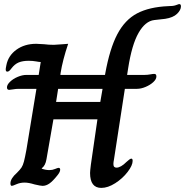

<svg xmlns="http://www.w3.org/2000/svg" viewBox="-20 -908 904 938"><path d="M864 -877Q864 -859 845 -840.5Q826 -822 787 -816Q777 -815 733.5 -810Q690 -805 657 -747.5Q624 -690 606 -574L601 -542H686Q700 -542 713.5 -544.5Q727 -547 733 -547Q739 -547 741.5 -544Q744 -541 744 -534Q744 -521 729 -507Q714 -493 691.5 -483.5Q669 -474 649 -474H590L537 -130Q534 -115 534 -107Q534 -97 538 -93Q542 -89 549 -89Q570 -89 598 -117Q605 -123 611 -128Q617 -133 622 -133Q628 -133 628 -122Q628 -100 603.5 -68Q579 -36 543 -13Q507 10 475 10Q420 10 420 -63Q420 -72 424 -104L456 -325H241L207 -130Q202 -99 184 -86V-84Q203 -77 222 -77Q236 -77 249 -82.5Q262 -88 266 -88Q274 -88 274 -79Q274 -68 261 -52Q238 -23 221.5 -11.5Q205 0 188 0Q179 0 149 -7Q120 -16 100 -16Q79 -16 60.5 -8Q42 0 38 0Q31 0 31 -12Q31 -36 63 -64Q78 -79 85 -89.5Q92 -100 97 -119Q102 -138 109 -176L158 -474H72Q58 -474 44 -471.5Q30 -469 25 -469Q14 -469 14 -481Q14 -494 29 -508.5Q44 -523 66.5 -532.5Q89 -542 109 -542H169L179 -605Q172 -605 156 -608Q140 -611 120 -611Q91 -611 71.5 -603Q52 -595 36 -574Q31 -567 26 -562.5Q21 -558 16 -558Q8 -558 8 -568Q8 -575 9.5 -581Q11 -587 11 -589Q20 -636 60 -665Q100 -694 157 -694Q169 -694 195 -692Q218 -689 243 -689Q252 -689 288 -692Q306 -694 313 -694Q286 -614 276 -551L275 -542H493L494 -548Q516 -670 553 -740.5Q590 -811 649.5 -842.5Q709 -874 802 -878Q825 -878 837 -882Q844 -884 848.5 -886Q853 -888 856 -888Q864 -888 864 -877ZM481 -474H264L254 -410H470Z"/></svg>

Font: Charm
Style: Bold
Weight: 700
Designer: Katatrad Aksorn Co.,Ltd.
Foundry: Cadson Demak Co.,Ltd.
Version: Version 1.001